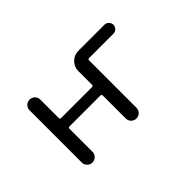

<svg xmlns="http://www.w3.org/2000/svg" viewBox="-68 -852 1136 1136"><g transform="rotate(-45 500.0 -284.0)"><path d="M833 -546.9Q848.6 -546.9 859.9 -535.6Q871.1 -524.4 871.1 -509.3Q871.1 -494.1 859.9 -482.9Q848.6 -471.7 833 -471.7H629.9Q620.1 -471.7 620.1 -461.9V-65.4Q620.1 -46.9 606.9 -33.7Q593.8 -20.5 575.2 -20.5Q556.6 -20.5 543.5 -33.7Q530.3 -46.9 530.3 -65.4V-257.8Q530.3 -267.6 520.5 -267.6H261.7Q252 -267.6 252 -257.8V-65.4Q252 -46.9 238.8 -33.7Q225.6 -20.5 207 -20.5Q188.5 -20.5 175.3 -33.7Q162.1 -46.9 162.1 -65.4V-502Q162.1 -520.5 175.3 -533.7Q188.5 -546.9 207 -546.9Q225.6 -546.9 238.8 -533.7Q252 -520.5 252 -502V-347.7Q252 -337.9 261.7 -337.9H520.5Q530.3 -337.9 530.3 -347.7V-461.9Q530.3 -497.1 555.2 -522Q580.1 -546.9 615.2 -546.9Z"/></g></svg>

Font: Rounded-X Mgen+ 2m regular
Style: Regular
Weight: 400
Designer: [Source Han Sans]
Ryoko NISHIZUKA  (kana & ideographs); Paul D. Hunt (Latin, Greek & Cyrillic); Wenlong ZHANG  (bopomofo
Version: Version 1.059.20150602